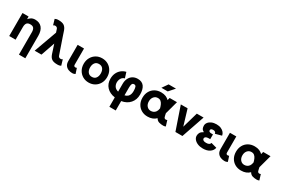

<svg xmlns="http://www.w3.org/2000/svg" viewBox="109 -2095 5365 3670"><g transform="rotate(30 2791.5 -260.5)"><path d="M386.7 214.8V-279.3Q386.7 -335.4 364.5 -365.5Q342.3 -395.5 287.6 -395.5Q232.4 -395.5 210.4 -365.5Q188.5 -335.4 188.5 -279.3V0H47.9V-507.8H182.6V-449.2Q202.6 -475.1 237.3 -497.8Q272 -520.5 323.2 -520.5Q420.9 -520.5 474.1 -458.5Q527.3 -396.5 527.3 -279.3V214.8Z M938 -507.8 1060.1 -153.3Q1064.9 -134.3 1079.8 -123.3Q1094.7 -112.3 1114.3 -112.3Q1129.9 -112.3 1138.9 -116Q1147.9 -119.6 1156.7 -127.9L1193.4 -4.4Q1177.7 2.9 1161.6 7.8Q1145.5 12.7 1114.3 12.7Q1033.7 12.7 992.7 -14.6Q951.7 -42 930.2 -106.9L865.7 -305.2L759.3 0H609.4L791 -502.9L769 -569.8Q764.2 -588.4 749.3 -599.6Q734.4 -610.8 714.8 -610.8Q699.2 -610.8 690.2 -606.9Q681.2 -603 672.4 -594.7L635.7 -718.3Q651.4 -725.6 667.5 -730.7Q683.6 -735.8 714.8 -735.8Q795.4 -735.8 836.9 -708.3Q878.4 -680.7 901.9 -616.2Z M1471.7 -120.1 1509.3 -4.9Q1500 0 1483.6 6.3Q1467.3 12.7 1443.4 12.7Q1399.9 12.7 1358.9 -2.9Q1317.9 -18.6 1291.5 -54.4Q1265.1 -90.3 1265.1 -150.9V-507.8H1405.8V-150.9Q1405.8 -112.3 1443.4 -112.3Q1459.5 -112.3 1471.7 -120.1Z M1545.9 -253.9Q1545.9 -331.1 1579.6 -391.4Q1613.3 -451.7 1671.6 -486.1Q1730 -520.5 1804.2 -520.5Q1878.4 -520.5 1937 -486.1Q1995.6 -451.7 2029.1 -391.4Q2062.5 -331.1 2062.5 -253.9Q2062.5 -176.8 2029.1 -116.5Q1995.6 -56.2 1937 -21.7Q1878.4 12.7 1804.2 12.7Q1730 12.7 1671.6 -21.7Q1613.3 -56.2 1579.6 -116.5Q1545.9 -176.8 1545.9 -253.9ZM1686.5 -253.9Q1686.5 -193.4 1716.3 -152.8Q1746.1 -112.3 1804.2 -112.3Q1862.3 -112.3 1892.1 -151.9Q1921.9 -191.4 1921.9 -253.9Q1921.9 -316.4 1892.1 -356Q1862.3 -395.5 1804.2 -395.5Q1746.1 -395.5 1716.3 -356Q1686.5 -316.4 1686.5 -253.9Z M2578.1 -395.5Q2544.9 -395.5 2533.9 -367.7Q2522.9 -339.8 2522.9 -293V-119.6Q2566.9 -130.4 2591.1 -153.6Q2615.2 -176.8 2624.5 -208Q2633.8 -239.3 2633.8 -273.4Q2633.8 -332 2622.8 -363.8Q2611.8 -395.5 2578.1 -395.5ZM2382.3 214.8V7.8Q2265.1 -9.3 2198 -80.3Q2130.9 -151.4 2130.9 -262.7Q2130.9 -329.1 2155.3 -383.5Q2179.7 -438 2224.4 -475.1Q2269 -512.2 2329.6 -526.4L2367.7 -404.3Q2332.5 -395.5 2311.5 -372.6Q2290.5 -349.6 2281 -320.3Q2271.5 -291 2271.5 -262.7Q2271.5 -214.4 2296.9 -175Q2322.3 -135.7 2382.3 -120.1V-293Q2382.3 -361.3 2407.7 -412.6Q2433.1 -463.9 2479.5 -492.2Q2525.9 -520.5 2588.9 -520.5Q2683.1 -520.5 2728.8 -458Q2774.4 -395.5 2774.4 -281.2Q2774.4 -166 2707 -88.9Q2639.6 -11.7 2522.9 7.3V214.8Z M3504.9 1Q3496.1 5.9 3481.4 9.3Q3466.8 12.7 3453.6 12.7Q3401.4 12.7 3358.6 0.2Q3315.9 -12.2 3289.6 -57.6Q3255.4 -23.4 3210 -5.4Q3164.6 12.7 3104 12.7Q3027.3 12.7 2968.3 -21.2Q2909.2 -55.2 2876 -115.2Q2842.8 -175.3 2842.8 -253.9Q2842.8 -332.5 2876 -392.8Q2909.2 -453.1 2968.3 -486.8Q3027.3 -520.5 3104 -520.5Q3165.5 -520.5 3208.7 -502Q3252 -483.4 3281.7 -453.1L3295.9 -507.8H3457.5L3388.7 -253.9Q3383.8 -236.3 3378.9 -220.2Q3383.3 -198.7 3387.2 -179.9Q3391.1 -161.1 3396 -145.5Q3405.3 -112.3 3439 -112.3Q3445.3 -112.3 3454.1 -115Q3462.9 -117.7 3467.3 -120.1ZM3104 -395.5Q3051.3 -395.5 3017.3 -356Q2983.4 -316.4 2983.4 -253.9Q2983.4 -191.9 3017.3 -152.1Q3051.3 -112.3 3104 -112.3Q3133.3 -112.3 3160.9 -124.3Q3188.5 -136.2 3209 -165Q3229.5 -193.8 3236.3 -243.7Q3226.1 -284.2 3210.4 -318.6Q3194.8 -353 3169.4 -374.3Q3144 -395.5 3104 -395.5ZM3201.2 -597.7H3062L3148.9 -722.7H3311.5Z M3795.9 -162.1 3895 -507.8H4044.9L3870.6 0H3716.3L3542 -507.8H3691.9Z M4326.2 -318.4H4361.3V-213.4H4326.2Q4284.2 -213.4 4263.9 -198.7Q4243.7 -184.1 4243.7 -162.1Q4243.7 -140.6 4263.9 -126.5Q4284.2 -112.3 4326.2 -112.3Q4408.2 -112.3 4418 -163.6L4544.4 -128.9Q4532.7 -65.4 4475.3 -26.4Q4418 12.7 4326.2 12.7Q4260.7 12.7 4210.4 -8.3Q4160.2 -29.3 4131.6 -64.5Q4103 -99.6 4103 -141.6Q4103 -181.2 4121.3 -211.7Q4139.6 -242.2 4188.5 -268.1Q4149.9 -289.6 4137.9 -315.9Q4126 -342.3 4126 -377.9Q4126 -416.5 4151.4 -449Q4176.8 -481.4 4221.9 -501Q4267.1 -520.5 4326.2 -520.5Q4384.8 -520.5 4427.2 -501.7Q4469.7 -482.9 4494.6 -452.1Q4519.5 -421.4 4524.9 -384.8L4386.2 -347.2Q4386.2 -366.2 4370.4 -380.9Q4354.5 -395.5 4326.2 -395.5Q4266.6 -395.5 4266.6 -357.4Q4266.6 -318.4 4326.2 -318.4Z M4833 -120.1 4870.6 -4.9Q4861.3 0 4845 6.3Q4828.6 12.7 4804.7 12.7Q4761.2 12.7 4720.2 -2.9Q4679.2 -18.6 4652.8 -54.4Q4626.5 -90.3 4626.5 -150.9V-507.8H4767.1V-150.9Q4767.1 -112.3 4804.7 -112.3Q4820.8 -112.3 4833 -120.1Z M5569.3 1Q5560.5 5.9 5545.9 9.3Q5531.2 12.7 5518.1 12.7Q5465.8 12.7 5423.1 0.2Q5380.4 -12.2 5354 -57.6Q5319.8 -23.4 5274.4 -5.4Q5229 12.7 5168.5 12.7Q5091.8 12.7 5032.7 -21.2Q4973.6 -55.2 4940.4 -115.2Q4907.2 -175.3 4907.2 -253.9Q4907.2 -332.5 4940.4 -392.8Q4973.6 -453.1 5032.7 -486.8Q5091.8 -520.5 5168.5 -520.5Q5230 -520.5 5273.2 -502Q5316.4 -483.4 5346.2 -453.1L5360.4 -507.8H5522L5453.1 -253.9Q5448.2 -236.3 5443.4 -220.2Q5447.8 -198.7 5451.7 -179.9Q5455.6 -161.1 5460.4 -145.5Q5469.7 -112.3 5503.4 -112.3Q5509.8 -112.3 5518.6 -115Q5527.3 -117.7 5531.7 -120.1ZM5168.5 -395.5Q5115.7 -395.5 5081.8 -356Q5047.9 -316.4 5047.9 -253.9Q5047.9 -191.9 5081.8 -152.1Q5115.7 -112.3 5168.5 -112.3Q5197.8 -112.3 5225.3 -124.3Q5252.9 -136.2 5273.4 -165Q5293.9 -193.8 5300.8 -243.7Q5290.5 -284.2 5274.9 -318.6Q5259.3 -353 5233.9 -374.3Q5208.5 -395.5 5168.5 -395.5Z"/></g></svg>

Font: Giphurs
Style: Bold
Weight: 700
Version: Version 0.920; ttfautohint (v1.8.4.7-5d5b)